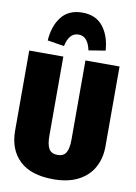

<svg xmlns="http://www.w3.org/2000/svg" viewBox="-104 -1034 792 1120"><g transform="rotate(10 291.5 -474.5)"><path d="M559 -222Q559 -153 529.5 -98.5Q500 -44 440 -12.5Q380 19 292 19Q159 19 91.5 -45.5Q24 -110 24 -222V-696H226V-228Q226 -174 241 -149.5Q256 -125 292 -125Q327 -125 342 -149.5Q357 -174 357 -228V-696H559ZM463 -773 364 -757Q347 -838 292 -838Q236 -838 219 -757L120 -773Q126 -860 168.5 -914Q211 -968 292 -968Q372 -968 414.5 -914Q457 -860 463 -773Z"/></g></svg>

Font: Fira Sans Condensed Black
Style: Regular
Weight: 900
Width: 3
Designer: Carrois Corporate & Edenspiekermann AG
Foundry: Carrois Corporate GbR & Edenspiekermann AG
Version: Version 4.203